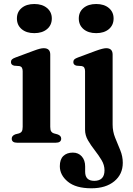

<svg xmlns="http://www.w3.org/2000/svg" viewBox="-20 -730 678 982"><path d="M155.5 -560.5Q115 -560.5 90.8 -581Q66.5 -601.5 66.5 -635.5Q66.5 -669 90.8 -689.2Q115 -709.5 155.5 -709.5Q196 -709.5 220.5 -689Q245 -668.5 245 -635.5Q245 -601.5 220.5 -581Q196 -560.5 155.5 -560.5ZM237 -451V-81.5Q237 -65.5 241.5 -58.2Q246 -51 255 -48L273.5 -43Q293 -36.5 293 -21Q293 0 264.5 0H68Q40 0 40 -21Q40 -36 58.5 -43L78 -48Q87 -51 91.5 -58.2Q96 -65.5 96 -81.5V-366Q96 -389 79.5 -392L53 -394Q36 -397.5 36 -412.5Q36 -421 41 -426Q46 -431 59.5 -436L151 -470Q171 -477.5 182.8 -480.5Q194.5 -483.5 203.5 -483.5Q237 -483.5 237 -451ZM472 -560.5Q431.5 -560.5 407.2 -581Q383 -601.5 383 -635.5Q383 -669 407.2 -689.2Q431.5 -709.5 472 -709.5Q512.5 -709.5 536.8 -689Q561 -668.5 561 -635.5Q561 -601.5 536.8 -581Q512.5 -560.5 472 -560.5ZM556 -93Q556 -57.5 569 -25.5Q582 6.5 595 38Q608 69.5 608 102.5Q608 161.5 564.5 197.2Q521 233 447.5 233Q368 233 327 199.2Q286 165.5 286 120Q286 85 304 67.8Q322 50.5 352.5 50.5Q381 50.5 398.2 70Q415.5 89.5 415.5 121V148.5Q415.5 195 462.5 195Q514.5 194.5 514.5 141Q514.5 114 499.5 89Q484.5 64 464.8 38.8Q445 13.5 430 -12.2Q415 -38 415 -66.5V-366Q415 -389 398.5 -392L372 -394Q355 -397.5 355 -412.5Q355 -421 360 -426Q365 -431 378.5 -436L470 -470Q507 -483.5 523 -483.5Q556 -483.5 556 -451Z"/></svg>

Font: Fraunces 9pt SemiBold
Style: Regular
Weight: 600
Version: Version 1.000;[b76b70a41]